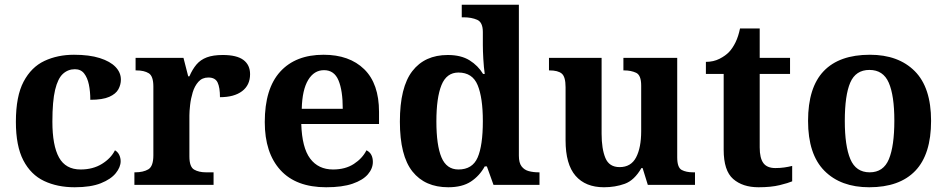

<svg xmlns="http://www.w3.org/2000/svg" viewBox="-20 -780 3995 810"><path d="M295 10Q222 10 166 -16.5Q110 -43 78.5 -103.5Q47 -164 47 -266Q47 -374 79.5 -435.5Q112 -497 167.5 -523Q223 -549 292 -549Q357 -549 401 -535Q445 -521 467.5 -497.5Q490 -474 490 -444Q490 -423 479.5 -403.5Q469 -384 441 -371.5Q413 -359 361 -359Q361 -394 355 -423Q349 -452 335 -470Q321 -488 296 -488Q267 -488 245.5 -468.5Q224 -449 212.5 -401Q201 -353 201 -267Q201 -166 229 -115.5Q257 -65 320 -65Q372 -65 410 -88.5Q448 -112 465 -146Q477 -139 483 -126.5Q489 -114 489 -100Q489 -75 468.5 -49.5Q448 -24 405.5 -7Q363 10 295 10Z M547 0V-53H550Q584 -53 605.5 -65.5Q627 -78 627 -125V-415Q627 -459 607.5 -471Q588 -483 555 -483H552V-536H754L774 -458H779Q792 -488 809 -508Q826 -528 852.5 -538Q879 -548 920 -548Q979 -548 1007 -527Q1035 -506 1035 -467Q1035 -421 1001.5 -395.5Q968 -370 908 -370Q908 -411 898 -432Q888 -453 859 -453Q833 -453 817 -435Q801 -417 793 -390.5Q785 -364 782 -337Q779 -310 779 -293V-120Q779 -76 799 -64.5Q819 -53 849 -53H881V0Z M1356 10Q1229 10 1163 -62.5Q1097 -135 1097 -265Q1097 -406 1162 -477.5Q1227 -549 1345 -549Q1454 -549 1516.5 -488Q1579 -427 1579 -308V-257H1251Q1254 -157 1288.5 -111Q1323 -65 1385 -65Q1437 -65 1473 -88.5Q1509 -112 1526 -146Q1540 -139 1546.5 -126.5Q1553 -114 1553 -97Q1553 -69 1532 -44.5Q1511 -20 1467.5 -5Q1424 10 1356 10ZM1426 -321Q1426 -398 1408 -441Q1390 -484 1347 -484Q1305 -484 1280 -442.5Q1255 -401 1253 -321Z M1871 10Q1773 10 1720 -56.5Q1667 -123 1667 -267Q1667 -412 1719.5 -480Q1772 -548 1869 -548Q1925 -548 1961 -525.5Q1997 -503 2018 -468H2025Q2021 -496 2019 -531Q2017 -566 2017 -590V-645Q2017 -686 1993 -696.5Q1969 -707 1936 -707H1928V-760H2169V-123Q2169 -93 2180.5 -78Q2192 -63 2211 -58Q2230 -53 2252 -53H2256V0H2062L2034 -78H2025Q2003 -38 1966.5 -14Q1930 10 1871 10ZM1914 -65Q1973 -65 1995 -115.5Q2017 -166 2017 -269Q2017 -368 1995 -421Q1973 -474 1914 -474Q1864 -474 1842.5 -421Q1821 -368 1821 -268Q1821 -167 1842.5 -116Q1864 -65 1914 -65Z M2528 10Q2450 10 2408 -38.5Q2366 -87 2366 -188V-412Q2366 -456 2350 -469.5Q2334 -483 2298 -483H2296V-536H2518V-216Q2518 -152 2534 -113.5Q2550 -75 2594 -75Q2642 -75 2663.5 -116Q2685 -157 2685 -227V-419Q2685 -463 2663.5 -473Q2642 -483 2613 -483H2610V-536H2837V-116Q2837 -73 2856 -63Q2875 -53 2904 -53H2912V0H2713L2691 -71H2686Q2656 -19 2615.5 -4.5Q2575 10 2528 10Z M3180 10Q3113 10 3073 -25Q3033 -60 3033 -148V-468H2958V-519Q2990 -519 3015.5 -532Q3041 -545 3056 -561Q3071 -577 3083 -601.5Q3095 -626 3102 -660H3185V-536H3313V-468H3185V-158Q3185 -113 3200.5 -92Q3216 -71 3251 -71Q3271 -71 3288.5 -73.5Q3306 -76 3322 -80V-15Q3306 -8 3269.5 1Q3233 10 3180 10Z M3647 10Q3527 10 3458 -59.5Q3389 -129 3389 -270Q3389 -411 3455 -480Q3521 -549 3650 -549Q3770 -549 3839 -480Q3908 -411 3908 -270Q3908 -129 3841.5 -59.5Q3775 10 3647 10ZM3649 -53Q3707 -53 3730 -108.5Q3753 -164 3753 -271Q3753 -377 3729.5 -431Q3706 -485 3648 -485Q3590 -485 3567 -431.5Q3544 -378 3544 -270Q3544 -164 3567.5 -108.5Q3591 -53 3649 -53Z"/></svg>

Font: Noto Serif Vithkuqi
Style: Bold
Weight: 700
Version: Version 1.005